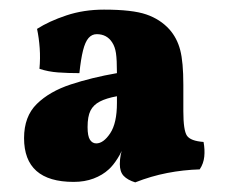

<svg xmlns="http://www.w3.org/2000/svg" viewBox="-20 -738 480 399"><path d="M261 -359Q245 -364 237 -372.5Q229 -381 229 -397Q229 -407 231 -417Q233 -427 237 -436Q234 -424 224.5 -409Q215 -394 206 -386Q193 -374 174.5 -367Q156 -360 133 -360Q30 -360 30 -451Q30 -496 56.5 -522Q83 -548 127 -562.5Q171 -577 223 -586Q223 -614 221 -627.5Q219 -641 213 -650Q202 -667 181 -667Q171 -667 164 -659Q157 -651 152.5 -633Q148 -615 145 -586Q121 -586 100.5 -587.5Q80 -589 62 -595Q64 -617 62.5 -638Q61 -659 57 -678Q82 -694 118 -706Q154 -718 196 -718Q255 -718 284 -708Q313 -698 332 -677Q348 -659 354.5 -634Q361 -609 361 -562V-507Q361 -467 368.5 -456Q376 -445 403 -443Q406 -427 404.5 -412.5Q403 -398 395 -386Q361 -385 327.5 -378.5Q294 -372 261 -359ZM180 -440Q195 -440 209 -461Q223 -482 223 -524V-538Q201 -534 187.5 -527Q174 -520 168 -508Q162 -496 162 -474Q162 -455 167 -447.5Q172 -440 180 -440Z"/></svg>

Font: Vollkorn Black
Style: Regular
Weight: 900
Designer: Friedrich Althausen
Foundry: Friedrich Althausen
Version: Version 5.000